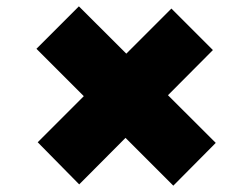

<svg xmlns="http://www.w3.org/2000/svg" viewBox="-20 -574 787 606"><path d="M527 12 95 -420 229 -554 661 -123ZM230 8 99 -125 521 -547 652 -416Z"/></svg>

Font: Lexend Mega Black
Style: Regular
Weight: 900
Version: Version 1.007